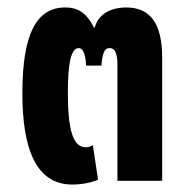

<svg xmlns="http://www.w3.org/2000/svg" viewBox="-20 -485 502 515"><path d="M174 10C201 10 228 4 243 -3L229 -96C223 -91 216 -90 210 -90C175 -90 162 -139 162 -237C162 -317 171 -356 191 -356C200 -356 209 -347 211 -309H252C255 -347 262 -356 274 -356C285 -356 295 -349 295 -311V0H415V-330C415 -421 384 -465 318 -465C286 -465 245 -453 234 -411H232C211 -454 185 -465 155 -465C78 -465 40 -394 40 -235C40 -89 75 10 174 10Z"/></svg>

Font: Noto Sans Thai UI ExtCond
Style: Bold
Weight: 700
Width: 2
Designer: Monotype Design Team
Foundry: Monotype Imaging Inc.
Version: Version 2.000